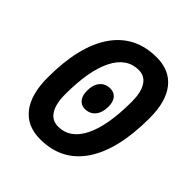

<svg xmlns="http://www.w3.org/2000/svg" viewBox="-195 -834 975 975"><g transform="rotate(45 293.0 -346.5)"><path d="M247.1 9.8Q152.8 9.8 102.8 -54.4Q52.7 -118.7 52.7 -239.3Q52.7 -463.9 135.3 -583.5Q217.8 -703.1 372.1 -703.1Q465.3 -703.1 515.1 -640.4Q564.9 -577.6 564.9 -459.5Q564.9 -232.4 482.9 -111.3Q400.9 9.8 247.1 9.8ZM266.1 -100.1Q351.1 -100.1 396.5 -191.4Q441.9 -282.7 441.9 -454.1Q441.9 -521.5 418.9 -557.4Q396 -593.3 353 -593.3Q267.6 -593.3 221.7 -502.4Q175.8 -411.6 175.8 -241.7Q175.8 -173.3 199 -136.7Q222.2 -100.1 266.1 -100.1ZM298.8 -259.3Q272.5 -259.3 256.8 -279.1Q241.2 -298.8 241.2 -333Q241.2 -376 261.7 -400.4Q282.2 -424.8 317.9 -424.8Q344.7 -424.8 360.4 -405.8Q376 -386.7 376 -353.5Q376 -309.6 355.2 -284.4Q334.5 -259.3 298.8 -259.3Z"/></g></svg>

Font: Cascadia Code PL SemiBold
Style: Italic
Weight: 600
Italic angle: -10°
Monospace: yes
Designer: Aaron Bell
Foundry: Saja Typeworks
Version: Version 2404.023; ttfautohint (v1.8.4)